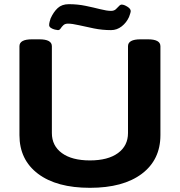

<svg xmlns="http://www.w3.org/2000/svg" viewBox="-20 -890 860 918"><path d="M410 8Q251 8 162 -59Q73 -126 73 -244V-669Q73 -702 133 -702H168Q228 -702 228 -669V-254Q228 -193 276 -158Q324 -123 410 -123Q496 -123 544 -158Q592 -193 592 -254V-669Q592 -702 652 -702H687Q747 -702 747 -669V-244Q747 -126 658 -59Q569 8 410 8ZM257 -746Q253 -746 242.5 -748.5Q232 -751 223.5 -756.5Q215 -762 215 -770Q215 -778 217.5 -787Q220 -796 222 -802Q236 -833 256 -851.5Q276 -870 309 -870Q351 -870 389.5 -862Q428 -854 459.5 -846Q491 -838 511 -838Q525 -838 533.5 -845.5Q542 -853 548.5 -860.5Q555 -868 562 -868Q573 -868 589 -858Q605 -848 605 -837Q605 -833 602.5 -825Q600 -817 597 -809Q585 -782 562 -764Q539 -746 511 -746Q469 -746 429.5 -754Q390 -762 357.5 -769.5Q325 -777 305 -777Q291 -777 283 -769.5Q275 -762 270 -754Q265 -746 257 -746Z"/></svg>

Font: Asap Expanded
Style: Bold
Weight: 700
Width: 7
Designer: Pablo Cosgaya
Foundry: Omnibus-Type
Version: Version 3.001; ttfautohint (v1.8.4.7-5d5b)